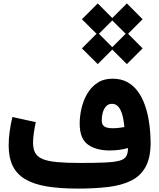

<svg xmlns="http://www.w3.org/2000/svg" viewBox="-20 -1106 934 1126"><path d="M460.4 -993.2 553.2 -900.9 645.5 -993.2 553.2 -1085.9ZM631.3 -993.2 724.1 -900.9 816.4 -993.2 724.1 -1085.9ZM631.3 -822.3 724.1 -730 816.4 -822.3 724.1 -915ZM460.4 -822.3 553.2 -730 645.5 -822.3 553.2 -915ZM730.5 -237.8Q730.5 -207.5 720.7 -189.9Q710.9 -172.4 682.4 -164.1Q653.8 -155.8 597.7 -153.1Q541.5 -150.4 449.2 -150.4Q369.1 -150.4 315.7 -155.3Q262.2 -160.2 231.2 -172.9Q200.2 -185.5 187 -208.7Q173.8 -231.9 173.8 -268.6Q173.8 -292.5 178 -323.2Q182.1 -354 189.9 -389.6L52.7 -419.9Q30.8 -327.6 30.8 -253.9Q30.8 -182.1 54.4 -133.5Q78.1 -85 127.4 -55.4Q176.8 -25.9 253.7 -12.9Q330.6 0 437 0Q534.7 0 613.3 -9.3Q691.9 -18.6 747.8 -45.9Q803.7 -73.2 833.5 -126.7Q863.3 -180.2 863.3 -268.6Q863.3 -293 860.8 -329.8Q858.4 -366.7 850.8 -409.2Q843.3 -451.7 828.4 -493.2Q813.5 -534.7 789.1 -568.8Q764.6 -603 728 -623.8Q691.4 -644.5 640.1 -644.5Q587.4 -644.5 550.8 -619.9Q514.2 -595.2 491.2 -555.7Q468.3 -516.1 457.8 -470Q447.3 -423.8 447.3 -380.9Q447.3 -293 495.4 -258.3Q543.5 -223.6 623 -223.6Q651.9 -223.6 678.5 -227.1Q705.1 -230.5 730.5 -237.8ZM709.5 -360.8Q696.3 -358.4 678 -356.2Q659.7 -354 640.6 -354Q606.9 -354 591.8 -364.5Q576.7 -375 576.7 -399.9Q576.7 -425.3 583.3 -447.5Q589.8 -469.7 603 -483.4Q616.2 -497.1 636.7 -497.1Q653.8 -497.1 666 -487.5Q678.2 -478 687 -460.2Q695.8 -442.4 701.2 -417.2Q706.5 -392.1 709.5 -360.8Z"/></svg>

Font: Estedad-FD-VF Thin
Style: Regular
Weight: 100
Designer: Amin Abedi
Version: Version 5.0